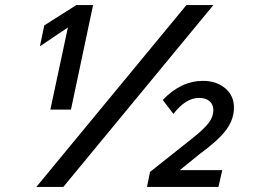

<svg xmlns="http://www.w3.org/2000/svg" viewBox="-20 -735 993 755"><path d="M123 0 713 -715H819L229 0ZM558 0 570 -59 740 -194Q784 -229 801.5 -253Q819 -277 819 -302Q819 -324 804 -337Q789 -350 763 -350Q710 -350 662 -287L620 -342Q692 -417 778 -417Q831 -417 865.5 -388Q900 -359 900 -312Q900 -266 869.5 -224.5Q839 -183 766 -130L687 -66H854L839 0ZM178 -304 247 -627 137 -553 154 -635 280 -715H346L259 -304Z"/></svg>

Font: Wix Madefor Text Medium
Style: Italic
Weight: 500
Italic angle: -12°
Designer: Dalton Maag Ltd
Foundry: Dalton Maag Ltd
Version: Version 3.100